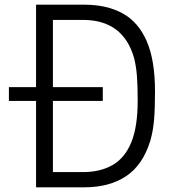

<svg xmlns="http://www.w3.org/2000/svg" viewBox="-20 -800 739 820"><path d="M340 0H134V-369H18V-428H134V-780H340Q436 -780 503.5 -743Q571 -706 606.5 -624.5Q642 -543 642 -410Q642 -337 638 -289Q634 -241 622 -199Q590 -95 518.5 -47.5Q447 0 340 0ZM334 -65Q408 -65 460.5 -95Q513 -125 540.5 -191.5Q568 -258 568 -370Q568 -432 565 -473Q562 -514 553 -551Q507 -715 334 -715H206V-428H419V-369H206V-65Z"/></svg>

Font: Tanohe Sans
Style: Regular
Weight: 400
Designer: Village Type and Design LLC & Cristiano Sobral
Foundry: Cooper Hewitt Smithsonian Design Museum
Version: Version 1.00;September 29, 2021;FontCreator 13.0.0.2655 64-b